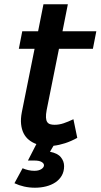

<svg xmlns="http://www.w3.org/2000/svg" viewBox="-20 -677 470 897"><path d="M297 -657 272 -531H430L414 -449H255.5L198 -163Q194 -141.5 194.8 -128Q195.5 -114.5 200.5 -107Q205.5 -99.5 214.2 -96.8Q223 -94 235 -94Q256 -94 277 -101Q298 -108 323 -120L341 -33Q312 -17 284.2 -8Q256.5 1 230 4L213.5 32Q249.5 39 264.5 57.8Q279.5 76.5 279.5 99Q279.5 124.5 268.5 143.5Q257.5 162.5 238.8 175Q220 187.5 195.2 193.8Q170.5 200 143.5 200Q117 200 92.8 194.5Q68.5 189 47.5 179L85.5 109Q97.5 114.5 112.2 117.8Q127 121 140.5 121Q161 121 173.2 113Q185.5 105 185.5 95Q185.5 86 174 79.5Q162.5 73 140.5 73H110.5L150 -4Q130.5 -11 115 -23.5Q99.5 -36 90.2 -54.5Q81 -73 78.5 -97.5Q76 -122 82 -153L141.5 -449H68L84 -531H158L183 -657Z"/></svg>

Font: Argentum Sans
Style: Italic
Weight: 400
Italic angle: -11.3099°
Designer: Julieta Ulanovsky, Owen Earl, Rasmus Andersson, Cristiano Sobral
Foundry: The Argentum Sans Project Authors
Version: Version 3.131; ttfautohint (v1.8.4.7-5d5b-dirty)